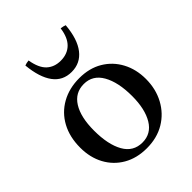

<svg xmlns="http://www.w3.org/2000/svg" viewBox="-211 -862 993 993"><g transform="rotate(-45 285.5 -365.0)"><path d="M281 12Q208 12 153.5 -19.5Q99 -51 69 -106.5Q39 -162 39 -234Q39 -312 70.5 -370Q102 -428 159 -460Q216 -492 290 -492Q363 -492 417 -460Q471 -428 501 -372Q531 -316 531 -245Q531 -172 499.5 -113.5Q468 -55 412 -21.5Q356 12 281 12ZM152 -246Q152 -144 185.5 -84.5Q219 -25 286 -25Q350 -25 384 -81.5Q418 -138 418 -233Q418 -334 384 -394Q350 -454 285 -454Q221 -454 186.5 -399Q152 -344 152 -246ZM169 -742Q180 -678 210 -650.5Q240 -623 286 -623Q335 -623 365.5 -652.5Q396 -682 404 -742Q422 -740 434 -735Q426 -641 387.5 -591.5Q349 -542 285 -542Q221 -542 184.5 -591.5Q148 -641 139 -735Q151 -740 169 -742Z"/></g></svg>

Font: Tiro Devanagari Marathi
Style: Regular
Weight: 400
Designer: Devanagari: John Hudson & Fiona Ross. Latin: John Hudson.
Foundry: Tiro Typeworks Ltd.
Version: Version 1.52